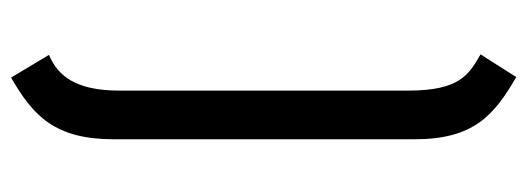

<svg xmlns="http://www.w3.org/2000/svg" viewBox="-330 -528 974 355"><g transform="rotate(-90 157.5 -350.0)"><path d="M235 51C199 30 168 14 168 -82V-617C168 -696 194 -730 234 -747L192 -817C121 -776 78 -736 78 -627V-71C78 38 122 76 193 117Z"/></g></svg>

Font: Advent Pro
Style: SemiBold
Weight: 600
Designer: Andreas Kalpakidis
Foundry: Andreas Kalpakidis
Version: Version 2.002 2008